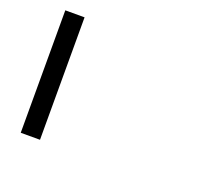

<svg xmlns="http://www.w3.org/2000/svg" viewBox="-122 -889 1243 1086"><g transform="rotate(20 500.0 -346.5)"><path d="M97 -715V22H213V-715Z"/></g></svg>

Font: コーポレート・ロゴ ver3 Medium
Style: Regular
Weight: 500
Designer: [KANA_main] LOGOTYPE.JP [Source Han Sans] Ryoko NISHIZUKA 西塚涼子 (kana, bopomofo & ideographs); Paul D. Hunt (Latin, Greek
Version: Version 12.001;FEAKit 1.0